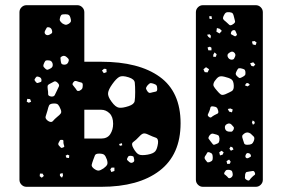

<svg xmlns="http://www.w3.org/2000/svg" viewBox="-20 -720 1088 740"><path d="M82 0Q71 0 63 -8Q55 -16 55 -27V-673Q55 -684 63 -692Q71 -700 82 -700H278Q289 -700 297 -692Q305 -684 305 -673V-482H370Q515 -482 595.5 -424Q676 -366 676 -245Q676 -124 595 -62Q514 0 370 0ZM762 0Q751 0 743 -8Q735 -16 735 -27V-673Q735 -684 743 -692Q751 -700 762 -700H966Q977 -700 985 -692Q993 -684 993 -673V-27Q993 -16 985 -8Q977 0 966 0ZM865 -673Q855 -674 850.5 -671Q846 -668 842 -659Q838 -650 840.5 -646Q843 -642 851 -636Q859 -629 863.5 -624.5Q868 -620 877 -626Q887 -632 886 -638Q885 -644 882 -654Q880 -664 877 -668Q874 -672 865 -673ZM233 -665Q224 -665 219.5 -664Q215 -663 212 -654Q209 -645 211 -640.5Q213 -636 220 -630Q228 -625 233 -624.5Q238 -624 246 -629Q253 -634 253.5 -639Q254 -644 251 -653Q249 -660 245 -662.5Q241 -665 233 -665ZM795 -658 786 -657 788 -647H797ZM168 -615Q162 -616 160 -613Q158 -610 155 -604Q149 -594 155 -588Q161 -582 170 -586Q176 -589 179 -591.5Q182 -594 181 -600Q179 -613 168 -615ZM827 -609 816 -612 814 -598 826 -591 835 -601ZM890 -595Q888 -599 887 -601.5Q886 -604 881 -604Q872 -603 870 -593Q869 -589 871.5 -587.5Q874 -586 878 -584Q882 -582 884.5 -580.5Q887 -579 890 -582Q894 -585 893 -587.5Q892 -590 890 -595ZM793 -582 788 -588 778 -586 783 -578 791 -572ZM961 -562 951 -560 954 -549 965 -546 969 -556ZM795 -536 789 -540 780 -537 783 -526H795ZM882 -518Q875 -524 866 -518Q861 -515 858.5 -512Q856 -509 857 -503Q861 -491 872 -490Q879 -490 881 -492.5Q883 -495 886 -502Q890 -511 882 -518ZM815 -511 807 -518 802 -509V-501H812ZM238 -499Q229 -508 219 -503Q213 -500 213 -496.5Q213 -493 214 -486Q215 -479 216.5 -475.5Q218 -472 224 -471Q238 -469 243 -480Q246 -487 245 -490.5Q244 -494 238 -499ZM183 -474Q180 -486 170 -487Q162 -488 158 -487Q154 -486 151 -479Q147 -471 147 -466.5Q147 -462 154 -456Q160 -450 164.5 -451.5Q169 -453 176 -457Q185 -462 183 -474ZM956 -480 944 -476 949 -466 957 -464 964 -471ZM786 -453 774 -461 764 -453 769 -442 780 -441ZM926 -442Q925 -451 920.5 -453Q916 -455 907 -457Q900 -458 897.5 -455Q895 -452 892 -446Q889 -440 888.5 -436.5Q888 -433 892 -428Q898 -422 901.5 -420Q905 -418 912 -422Q920 -426 923.5 -429.5Q927 -433 926 -442ZM390 -454 381 -455 373 -448 380 -438 391 -442ZM476 -422Q451 -430 439.5 -423.5Q428 -417 413 -396Q398 -375 396.5 -361.5Q395 -348 410 -328Q425 -307 438.5 -305Q452 -303 476 -311Q497 -318 499 -330.5Q501 -343 501 -365Q501 -388 499.5 -401.5Q498 -415 476 -422ZM846 -424Q831 -428 823.5 -424Q816 -420 807 -407Q800 -395 803.5 -388Q807 -381 816 -371Q825 -360 831 -356Q837 -352 849 -357Q865 -364 873.5 -369Q882 -374 881 -391Q880 -409 871.5 -414.5Q863 -420 846 -424ZM140 -411Q140 -421 129 -424Q123 -426 120.5 -424Q118 -422 115 -417Q112 -413 113.5 -410.5Q115 -408 118 -404Q123 -398 128 -401Q134 -403 137 -404Q140 -405 140 -411ZM299 -392Q299 -400 294.5 -401.5Q290 -403 282 -405Q275 -408 270.5 -408Q266 -408 262 -402Q258 -396 260.5 -392.5Q263 -389 268 -383Q273 -377 275.5 -372.5Q278 -368 286 -370Q294 -374 296.5 -378Q299 -382 299 -392ZM202 -401Q194 -409 188 -405.5Q182 -402 172 -397Q164 -393 163.5 -388.5Q163 -384 164 -376Q166 -365 165.5 -357.5Q165 -350 177 -348Q188 -347 191 -353.5Q194 -360 199 -370Q204 -381 207 -387Q210 -393 202 -401ZM936 -400 929 -399 924 -391 934 -387 943 -393ZM570 -398Q561 -401 557 -398.5Q553 -396 547 -389Q542 -382 543 -378Q544 -374 549 -367Q553 -362 557 -362Q561 -362 567 -364Q575 -366 580.5 -367Q586 -368 586 -377Q586 -387 583 -391Q580 -395 570 -398ZM96 -338 85 -339 83 -328 91 -324 100 -328ZM214 -298Q209 -311 204 -316.5Q199 -322 185 -321Q172 -320 169 -313.5Q166 -307 163 -294Q159 -280 156 -271.5Q153 -263 165 -254Q178 -246 184 -253.5Q190 -261 201 -270Q210 -277 214 -282.5Q218 -288 214 -298ZM801 -310Q792 -311 791 -305.5Q790 -300 787 -292Q784 -284 781.5 -279.5Q779 -275 785 -270Q791 -265 795 -268.5Q799 -272 806 -276Q813 -280 818 -282Q823 -284 821 -293Q819 -302 815 -305.5Q811 -309 801 -310ZM868 -302 858 -300 863 -290 874 -287 877 -298ZM305 -186H370Q394 -186 405 -203Q416 -220 416 -243Q416 -270 402 -283.5Q388 -297 370 -297H305ZM961 -251 954 -256 951 -248 955 -239 962 -245ZM872 -240Q865 -247 855 -242Q845 -237 847 -226Q849 -215 860 -213Q868 -212 872 -212.5Q876 -213 880 -220Q883 -227 880.5 -230.5Q878 -234 872 -240ZM946 -205Q933 -214 921 -205Q914 -200 913.5 -195.5Q913 -191 916 -183Q919 -173 921 -167.5Q923 -162 933 -162Q944 -162 949.5 -165Q955 -168 959 -179Q962 -189 958 -193.5Q954 -198 946 -205ZM552 -201Q540 -207 533 -205.5Q526 -204 517 -194Q504 -180 494 -173Q484 -166 494 -149Q505 -129 515.5 -124.5Q526 -120 549 -124Q571 -128 578.5 -137Q586 -146 589 -168Q591 -186 580 -189.5Q569 -193 552 -201ZM808 -203Q800 -206 795.5 -204.5Q791 -203 786 -196Q782 -189 784 -185.5Q786 -182 791 -176Q797 -169 800 -164.5Q803 -160 811 -164Q821 -167 823.5 -171.5Q826 -176 826 -186Q825 -196 821 -198.5Q817 -201 808 -203ZM220 -181Q213 -182 211 -179Q209 -176 206 -170Q202 -163 209 -157Q213 -152 215.5 -150.5Q218 -149 224 -152Q229 -154 227.5 -157.5Q226 -161 225 -166Q224 -172 224.5 -176Q225 -180 220 -181ZM450 -168 439 -165 442 -158 451 -160ZM876 -152 869 -155 864 -147 870 -139 880 -144ZM842 -133 834 -139 825 -133 828 -121 838 -124ZM800 -112Q800 -121 798 -125.5Q796 -130 787 -133Q780 -135 778 -130.5Q776 -126 771 -119Q766 -112 771 -105Q776 -99 778 -96Q780 -93 787 -95Q795 -98 797.5 -101Q800 -104 800 -112ZM936 -130Q930 -131 927 -123Q924 -116 928 -112Q932 -108 939 -112Q943 -114 945.5 -115.5Q948 -117 947 -121Q945 -129 936 -130ZM392 -105Q387 -119 381.5 -123.5Q376 -128 362 -128Q349 -128 346 -121.5Q343 -115 339 -103Q335 -92 333.5 -85Q332 -78 342 -70Q353 -62 360 -62.5Q367 -63 379 -71Q390 -79 393 -85.5Q396 -92 392 -105ZM247 -121 240 -124 233 -120 236 -112 246 -111ZM497 -106Q496 -112 495 -115Q494 -118 488 -119Q481 -120 477.5 -119Q474 -118 471 -111Q468 -105 471 -102.5Q474 -100 478 -96Q485 -90 492 -94Q499 -97 497 -106ZM869 -97 863 -105 853 -99 856 -88 866 -89ZM421 -74H410L405 -67L409 -57L421 -61ZM877 -49Q876 -56 874.5 -59.5Q873 -63 866 -65Q858 -66 854 -65Q850 -64 846 -57Q842 -50 846 -47.5Q850 -45 855 -40Q858 -36 860.5 -34Q863 -32 868 -34Q878 -39 877 -49ZM962 -55Q959 -62 954 -61Q949 -60 941 -59Q934 -58 930.5 -57Q927 -56 925 -49Q924 -40 924 -35Q924 -30 932 -26Q939 -22 942 -26.5Q945 -31 951 -37Q957 -43 961 -45.5Q965 -48 962 -55ZM221 -53 211 -50V-42L219 -35L223 -44ZM144 -51H134L133 -41L141 -35L149 -42Z"/></svg>

Font: Rubik Moonrocks
Style: Regular
Weight: 400
Designer: Hubert and Fischer, NaN
Foundry: Hubert and Fischer, NaN
Version: Version 2.200